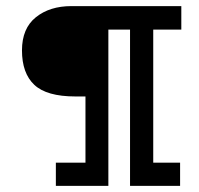

<svg xmlns="http://www.w3.org/2000/svg" viewBox="-20 -609 652 629"><path d="M227 -293Q133 -293 92.5 -331Q52 -369 52 -444Q52 -516 97.5 -552.5Q143 -589 214 -589H574V-512H482V-76H570V0H406V-512H335V0H163V-76H260V-293Z"/></svg>

Font: Podkova Medium
Style: Regular
Weight: 500
Designer: Ilya Yudin
Foundry: Cyreal (www.cyreal.org)
Version: Version 2.103